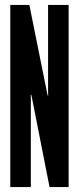

<svg xmlns="http://www.w3.org/2000/svg" viewBox="-20 -755 340 775"><path d="M21.5 0H104.5V-358L104 -373H106L109.5 -357.5L180 0H257V-735H174V-384L174.5 -369.5H172.5L170 -380.5L98.5 -735H21.5Z"/></svg>

Font: League Gothic SemiCondensed
Style: Regular
Weight: 400
Width: 4
Designer: The League of Moveable Type
Version: Version 1.600; ttfautohint (v1.8.3)